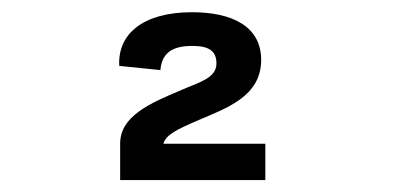

<svg xmlns="http://www.w3.org/2000/svg" viewBox="-20 -852 660 322"><path d="M302 -831.5C220 -831.5 177 -795 180 -741.5L249 -734.5C251.5 -763 268.5 -775 302.5 -775C330.5 -775 343 -766.5 343 -745.5C343 -720 311.5 -713.5 283 -700.5C230.5 -678.5 181.5 -657 181.5 -611V-550H425V-611H254C258.5 -626 275.5 -634.5 314 -651C359 -670.5 418 -690 418 -751.5C418 -808 369 -831.5 302 -831.5Z"/></svg>

Font: Monaspace Neon
Style: Bold
Weight: 700
Designer: Riley Cran & the Lettermatic Team
Foundry: Lettermatic
Version: Version 1.200 (Monaspace Neon)